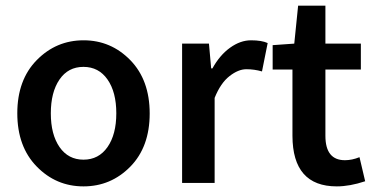

<svg xmlns="http://www.w3.org/2000/svg" viewBox="-20 -645 1322 677"><path d="M189.9 -126.5Q220.7 -82 274.4 -82Q328.1 -82 359.1 -126.5Q390.1 -170.9 390.1 -245.6Q390.1 -320.3 359.1 -364.7Q328.1 -409.2 274.2 -409.2Q220.2 -409.2 189.7 -364.5Q159.2 -319.8 159.2 -245.4Q159.2 -170.9 189.9 -126.5ZM439.5 -57.4Q371.1 12.2 274.4 12.2Q177.7 12.2 109.4 -57.9Q41 -127.9 41 -245.6Q41 -363.3 109.6 -433.1Q178.2 -502.9 274.7 -502.9Q371.1 -502.9 439.5 -432.9Q507.8 -362.8 507.8 -244.9Q507.8 -127 439.5 -57.4Z M622.1 0V-491.2H716.8L724.6 -403.8H729Q754.9 -450.7 791.3 -476.8Q827.6 -502.9 865.2 -502.9Q902.8 -502.9 923.8 -493.2L903.8 -393.1Q877 -400.9 848.6 -400.9Q820.3 -400.9 789.1 -376.5Q757.8 -352.1 736.8 -299.8V0Z M1167.5 12.2Q1011.7 12.2 1011.2 -166V-399.9H941.4V-485.8L1017.6 -491.2L1031.2 -625H1127.4V-491.2H1252.4V-399.9H1127.4V-166Q1127.4 -80.1 1196.3 -80.1Q1221.2 -80.1 1247.6 -90.8L1267.6 -5.9Q1213.4 12.2 1167.5 12.2Z"/></svg>

Font: SourceSansPro-Semibold
Style: Regular
Weight: 600
Designer: Paul D. Hunt
Foundry: Adobe Systems Incorporated
Version: Version 2.020;PS 2.0;hotconv 1.0.86;makeotf.lib2.5.63406